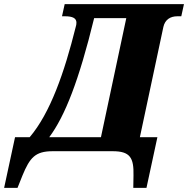

<svg xmlns="http://www.w3.org/2000/svg" viewBox="-113 -734 913 932"><path d="M-93 178H-28L-4 118C32 31 58 0 143 0H434C519 0 537 32 535 118L534 178H598L651 -68H566L680 -603C688 -639 714 -655 748 -655H767L780 -714H201L188 -655H202C241 -655 258 -645 258 -624C258 -617 257 -610 254 -601C200 -384 131 -185 31 -68H-40ZM126 -68C202 -170 270 -342 344 -646H500L377 -68Z"/></svg>

Font: Noto Serif SemiCondensed Black
Style: Italic
Weight: 900
Width: 4
Italic angle: -12°
Designer: Monotype Design Team
Foundry: Monotype Imaging Inc.
Version: Version 2.014